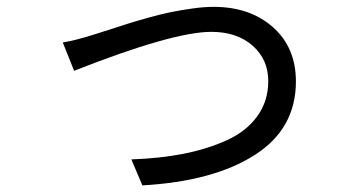

<svg xmlns="http://www.w3.org/2000/svg" viewBox="-20 -526 1040 563"><path d="M164.1 -401.4Q204.1 -408.2 255.9 -424.8Q262.7 -426.8 297.4 -438Q332 -449.2 353.5 -456.1Q375 -462.9 413.1 -473.6Q451.2 -484.4 480 -490.2Q508.8 -496.1 543.5 -501Q578.1 -505.9 606.4 -505.9Q712.9 -505.9 780.3 -446.3Q847.7 -386.7 847.7 -287.1Q847.7 -148.4 726.6 -71.3Q605.5 5.9 397.5 17.6L365.2 -58.6Q449.2 -61.5 518.6 -75.2Q587.9 -88.9 645 -114.7Q702.1 -140.6 734.4 -185.1Q766.6 -229.5 766.6 -288.1Q766.6 -351.6 720.7 -392.1Q674.8 -432.6 599.6 -432.6Q487.3 -432.6 197.3 -318.4Z"/></svg>

Font: Nasu
Style: Regular
Weight: 400
Designer: Ryoko NISHIZUKA (kana &amp; ideographs); Paul D. Hunt (Latin, Greek &amp; Cyrillic); Wenlong ZHANG (bopomofo); Sandoll C
Version: Version 2014.1215